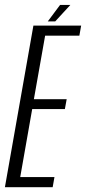

<svg xmlns="http://www.w3.org/2000/svg" viewBox="-48 -782 358 802"><path d="M-27.5 0 91.5 -675H291L283.5 -633H140.5L93.5 -367.5H230.5L223 -326.5H86.5L36.5 -42.5H179.5L172 0ZM151.5 -692.5 203 -761.5H246L182.5 -692.5Z"/></svg>

Font: Anybody Condensed Light
Style: Italic
Weight: 300
Width: 3
Italic angle: -10°
Designer: Tyler Finck
Foundry: Etcetera Type Company
Version: Version 1.010; ttfautohint (v1.8.3) -l 8 -r 50 -G 200 -x 14 